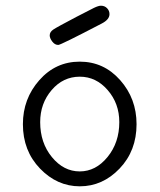

<svg xmlns="http://www.w3.org/2000/svg" viewBox="-20 -655 565 679"><path d="M61 -215.8Q61 -305.7 118.9 -371.3Q176.8 -437 262 -437Q347.2 -437 405 -371.6Q462.9 -306.2 462.9 -215.8Q462.9 -121.6 402.8 -58.8Q342.8 3.9 262.2 3.9Q182.1 3.9 121.6 -58.8Q61 -121.6 61 -215.8ZM122.1 -223.1Q122.1 -149.9 163.6 -99.4Q205.1 -48.8 262 -48.8Q318.8 -48.8 360.4 -99.9Q401.9 -150.9 401.9 -223.1Q401.9 -289.1 360.8 -336.4Q319.8 -383.8 262.2 -383.8Q203.1 -383.8 162.6 -336.4Q122.1 -289.1 122.1 -223.1ZM155.8 -529.8Q155.8 -542 168.5 -550.5Q181.2 -559.1 250 -595.2Q288.1 -614.3 312 -627Q328.1 -634.8 336.9 -634.8Q350.1 -634.8 358.6 -626Q367.2 -617.2 367.2 -605Q367.2 -585.9 339.8 -571.8Q193.8 -495.6 186 -496.1Q173.8 -496.1 164.8 -508.1Q155.8 -520 155.8 -529.8Z"/></svg>

Font: CMU Typewriter Text
Style: Light
Weight: 200
Version: Version 0.7.0